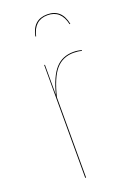

<svg xmlns="http://www.w3.org/2000/svg" viewBox="-140 -772 574 827"><g transform="rotate(-20 147.5 -359.0)"><path d="M111.3 -645 107.9 -645.5Q122.1 -717.8 188 -717.8Q253.9 -717.8 268.1 -645.5L264.6 -645Q249.5 -713.9 188 -713.9Q126.5 -713.9 111.3 -645ZM238.8 -527.3Q257.8 -527.3 275.9 -522L275.4 -518.6Q258.3 -523.4 238.8 -523.4Q188 -523.4 157 -487.5Q126 -451.7 105.5 -367.2V0H101.6V-517.1H105V-378.9Q125 -458 156.5 -492.7Q188 -527.3 238.8 -527.3Z"/></g></svg>

Font: Fira Sans Compressed Four
Style: Regular
Weight: 100
Width: 1
Designer: Carrois Corporate & Edenspiekermann AG
Foundry: Carrois Corporate GbR & Edenspiekermann AG
Version: Version 4.203;PS 004.203;hotconv 1.0.88;makeotf.lib2.5.64775